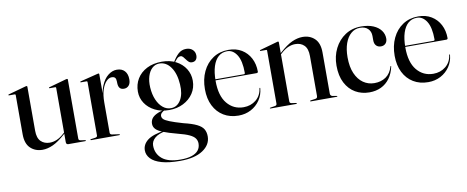

<svg xmlns="http://www.w3.org/2000/svg" viewBox="-65 -786 3196 1315"><g transform="rotate(-10 1533.0 -128.0)"><path d="M348 -17V-78V-80.5V-393.5Q348 -396 346.8 -397.8Q345.5 -399.5 342 -399.5H303Q301.5 -399.5 300.5 -400.5Q299.5 -401.5 299.5 -402.5Q299.5 -404.5 300.5 -405.2Q301.5 -406 303.5 -406.5L423 -440Q427 -441 428.8 -441.2Q430.5 -441.5 432 -441.5Q434.5 -441.5 435.5 -440Q436.5 -438.5 436.5 -436V-26Q436.5 -20 439.5 -16.5Q442.5 -13 449 -11.5L480.5 -7Q483.5 -6.5 484.5 -5.5Q485.5 -4.5 485.5 -3Q485.5 -2 484.5 -1Q483.5 0 481 0H362Q355.5 0 351.8 -4.2Q348 -8.5 348 -17ZM66.5 -121V-393.5Q66.5 -396 65 -397.8Q63.5 -399.5 60 -399.5H21Q19 -399.5 18 -400.5Q17 -401.5 17 -402.5Q17 -404.5 18.2 -405.2Q19.5 -406 21 -406.5L141.5 -440Q145.5 -441 147 -441.2Q148.5 -441.5 150.5 -441.5Q152.5 -441.5 153.8 -440Q155 -438.5 155 -436V-130Q155 -79 178.8 -55.5Q202.5 -32 241 -32Q265 -32 290 -42.5Q315 -53 341 -77L357.5 -92L361.5 -87.5L344.5 -72Q294.5 -27 256.2 -9.8Q218 7.5 183.5 7.5Q133 7.5 99.8 -24Q66.5 -55.5 66.5 -121Z M650 -239.5Q650 -307.5 668.8 -353Q687.5 -398.5 716.8 -421.5Q746 -444.5 777.5 -444.5Q813 -444.5 832.2 -423.2Q851.5 -402 851.5 -365Q851.5 -336 838.2 -321.8Q825 -307.5 805 -307.5Q786 -307.5 776.2 -318.2Q766.5 -329 765.5 -350.5L765 -365Q765 -382.5 758 -391Q751 -399.5 734 -399.5Q715 -399.5 697 -381.2Q679 -363 667 -327Q655 -291 655 -237.5ZM655 -434.5V-263.5V-28Q655 -22.5 658.2 -18.8Q661.5 -15 668 -13.5L717.5 -6.5Q720 -6 721 -5.2Q722 -4.5 722 -3Q722 -2 720.8 -1Q719.5 0 717.5 0H521.5Q519.5 0 518 -1.2Q516.5 -2.5 516.5 -3.5Q516.5 -4.5 518.2 -5.5Q520 -6.5 523 -7L554.5 -11.5Q560.5 -13 563.5 -16.2Q566.5 -19.5 566.5 -24V-395.5Q566.5 -398.5 565.2 -400.2Q564 -402 560.5 -402H520.5Q519.5 -402 518.5 -403Q517.5 -404 517.5 -405Q517.5 -406.5 518.5 -407.5Q519.5 -408.5 522 -409L641.5 -439Q645 -440 647 -440.2Q649 -440.5 650.5 -440.5Q653 -440.5 654 -438.8Q655 -437 655 -434.5Z M1164 -4.5Q1102 -22.5 1071.8 -34.8Q1041.5 -47 1031.8 -57Q1022 -67 1022 -79.5Q1022 -91 1031.2 -100.2Q1040.5 -109.5 1054 -115L1054.5 -119.5Q1016 -110.5 993.5 -98.8Q971 -87 961.2 -71.8Q951.5 -56.5 951.5 -37.5Q951.5 -16.5 965.8 -0.8Q980 15 1015.2 29Q1050.5 43 1112.5 59.5Q1164.5 72.5 1192.5 85.8Q1220.5 99 1231.2 114.8Q1242 130.5 1242 150Q1242 178 1226.5 197.5Q1211 217 1180.2 227.2Q1149.5 237.5 1103 237.5Q1016 237.5 974.5 202.5Q933 167.5 933 111Q933 81 958.8 58.5Q984.5 36 1035 27.5L1033.5 22Q945.5 34.5 908.5 63.2Q871.5 92 871.5 133.5Q871.5 165.5 895.5 191.2Q919.5 217 969.5 231.5Q1019.5 246 1098 246Q1200 246 1256.2 208.8Q1312.5 171.5 1312.5 113Q1312.5 83.5 1300 62.5Q1287.5 41.5 1255.2 25.5Q1223 9.5 1164 -4.5ZM1168 -417.5H1175Q1187 -436 1198.5 -447.8Q1210 -459.5 1224 -459.5Q1233.5 -459.5 1241 -451.2Q1248.5 -443 1256 -432.2Q1263.5 -421.5 1272.5 -413.2Q1281.5 -405 1295 -405Q1313 -405 1322.5 -416.2Q1332 -427.5 1332 -446Q1332 -470.5 1315 -486.5Q1298 -502.5 1270 -502.5Q1238 -502.5 1215 -481Q1192 -459.5 1172.5 -425ZM1278 -280.5Q1278 -326 1254.8 -363.2Q1231.5 -400.5 1189.5 -422.8Q1147.5 -445 1091.5 -445Q1030.5 -445 986.2 -422.2Q942 -399.5 918.2 -360.2Q894.5 -321 894.5 -271.5Q894.5 -226.5 918.8 -190Q943 -153.5 985.8 -131.8Q1028.5 -110 1085 -110Q1139.5 -110 1183.2 -132Q1227 -154 1252.5 -192.5Q1278 -231 1278 -280.5ZM1069.5 -435.5Q1119 -436.5 1151 -391.2Q1183 -346 1187.5 -270.5Q1192 -203.5 1167.5 -162.5Q1143 -121.5 1100.5 -120.5Q1069 -119.5 1043.2 -140.5Q1017.5 -161.5 1001.5 -198.8Q985.5 -236 982.5 -285Q980 -329 990.5 -362.8Q1001 -396.5 1021.5 -415.5Q1042 -434.5 1069.5 -435.5Z M1727.5 -264Q1727.5 -260 1724.8 -257.5Q1722 -255 1717 -255H1408.5V-262.5H1630Q1638 -262.5 1638 -271.5Q1638 -354.5 1611.5 -396.2Q1585 -438 1544 -438Q1508.5 -438 1483.5 -416.2Q1458.5 -394.5 1445 -352.8Q1431.5 -311 1431.5 -250.5Q1431.5 -147.5 1475.8 -94Q1520 -40.5 1590 -40.5Q1640 -40.5 1676 -69.5Q1712 -98.5 1718.5 -148.5Q1719 -150.5 1719.8 -151.2Q1720.5 -152 1721 -152Q1722.5 -152 1723.5 -151.2Q1724.5 -150.5 1724 -147.5Q1720 -102.5 1695.8 -66.8Q1671.5 -31 1632.8 -10.5Q1594 10 1546 10Q1487 10 1442.8 -16.8Q1398.5 -43.5 1374 -92.5Q1349.5 -141.5 1349.5 -207.5Q1349.5 -276.5 1375 -330.2Q1400.5 -384 1446.8 -414.8Q1493 -445.5 1554.5 -445.5Q1607 -445.5 1645.8 -422Q1684.5 -398.5 1706 -357.5Q1727.5 -316.5 1727.5 -264Z M1904 -437V-26Q1904 -20 1906.8 -16.5Q1909.5 -13 1916 -11.5L1947.5 -7Q1952.5 -6 1952.5 -3Q1952.5 0 1948.5 0H1768.5Q1767.5 0 1766.2 -1Q1765 -2 1765 -3Q1765 -4 1766 -4.8Q1767 -5.5 1769.5 -6L1803 -11.5Q1809.5 -13 1812.2 -16.5Q1815 -20 1815 -25.5V-394.5Q1815 -397 1813.8 -398.5Q1812.5 -400 1809 -400H1770Q1768.5 -400.5 1767.5 -401.2Q1766.5 -402 1766.5 -403.5Q1766.5 -405 1767.5 -405.8Q1768.5 -406.5 1770.5 -407L1890 -440.5Q1894 -442 1895.8 -442.2Q1897.5 -442.5 1899 -442.5Q1901.5 -442.5 1902.8 -440.8Q1904 -439 1904 -437ZM1895.5 -345 1891 -349.5 1908 -365Q1958.5 -410.5 1996.5 -427.5Q2034.5 -444.5 2069.5 -444.5Q2120 -444.5 2153.2 -413Q2186.5 -381.5 2186.5 -316V-30Q2186.5 -22 2190.8 -17Q2195 -12 2203.5 -10.5L2230 -6Q2232.5 -6 2233.5 -5Q2234.5 -4 2234.5 -3Q2234.5 -2 2233.5 -1Q2232.5 0 2230.5 0H2049.5Q2045 0 2045 -3Q2045 -6 2050.5 -7L2083 -11.5Q2092 -13 2094.8 -18Q2097.5 -23 2097.5 -30V-307Q2097.5 -358 2074 -381.5Q2050.5 -405 2011.5 -405Q1987.5 -405 1962.8 -394.5Q1938 -384 1912 -360Z M2633 -334.5Q2633 -313.5 2621 -300.5Q2609 -287.5 2588.5 -287.5Q2568 -287.5 2555.5 -300.5Q2543 -313.5 2543 -338V-367.5Q2543 -399.5 2523 -418.8Q2503 -438 2468 -438Q2432.5 -438 2405.8 -415Q2379 -392 2364.2 -350.5Q2349.5 -309 2349.5 -253.5Q2349.5 -186.5 2369.5 -140.8Q2389.5 -95 2423.8 -71.2Q2458 -47.5 2501 -47.5Q2547.5 -47.5 2581 -70.5Q2614.5 -93.5 2628 -140.5Q2628.5 -142.5 2629.5 -143.2Q2630.5 -144 2631.5 -143.5Q2632.5 -143.5 2633 -142.2Q2633.5 -141 2633 -139.5Q2623 -92 2598.5 -58.8Q2574 -25.5 2538 -8.2Q2502 9 2456.5 9Q2402.5 9 2359.2 -16Q2316 -41 2290.5 -90Q2265 -139 2265 -210Q2265 -276 2291.8 -329.2Q2318.5 -382.5 2366.2 -414Q2414 -445.5 2476.5 -445.5Q2526 -445.5 2561 -430.8Q2596 -416 2614.5 -390.8Q2633 -365.5 2633 -334.5Z M3047 -264Q3047 -260 3044.2 -257.5Q3041.5 -255 3036.5 -255H2728V-262.5H2949.5Q2957.5 -262.5 2957.5 -271.5Q2957.5 -354.5 2931 -396.2Q2904.5 -438 2863.5 -438Q2828 -438 2803 -416.2Q2778 -394.5 2764.5 -352.8Q2751 -311 2751 -250.5Q2751 -147.5 2795.2 -94Q2839.5 -40.5 2909.5 -40.5Q2959.5 -40.5 2995.5 -69.5Q3031.5 -98.5 3038 -148.5Q3038.5 -150.5 3039.2 -151.2Q3040 -152 3040.5 -152Q3042 -152 3043 -151.2Q3044 -150.5 3043.5 -147.5Q3039.5 -102.5 3015.2 -66.8Q2991 -31 2952.2 -10.5Q2913.5 10 2865.5 10Q2806.5 10 2762.2 -16.8Q2718 -43.5 2693.5 -92.5Q2669 -141.5 2669 -207.5Q2669 -276.5 2694.5 -330.2Q2720 -384 2766.2 -414.8Q2812.5 -445.5 2874 -445.5Q2926.5 -445.5 2965.2 -422Q3004 -398.5 3025.5 -357.5Q3047 -316.5 3047 -264Z"/></g></svg>

Font: Fraunces 120pt
Style: Regular
Weight: 400
Version: Version 1.000;[b76b70a41]